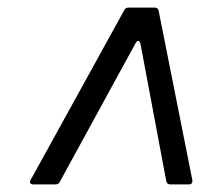

<svg xmlns="http://www.w3.org/2000/svg" viewBox="-20 -783 578 507"><path d="M68 -296Q62 -296 60 -299.5Q58 -303 61 -308L308 -756Q311 -763 320 -763H388Q398 -763 399 -754L488 -307V-305Q488 -296 479 -296H430Q421 -296 419 -305L351 -667Q349 -675 345 -675Q341 -675 338 -669L138 -303Q135 -296 126 -296Z"/></svg>

Font: Open Sauce Two
Style: Italic
Weight: 400
Italic angle: -10°
Designer: Alfredo Marco Pradil
Foundry: Creative Sauce Fz LLC
Version: Version 1.477